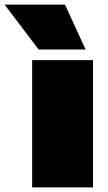

<svg xmlns="http://www.w3.org/2000/svg" viewBox="-95 -810 465 830"><path d="M44 0V-550H307V0ZM72 -596 -75 -790H186L275 -596Z"/></svg>

Font: Georama Expanded Black
Style: Regular
Weight: 900
Width: 7
Designer: Jean-Baptiste Levee
Foundry: Production Type
Version: Version 1.000